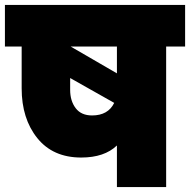

<svg xmlns="http://www.w3.org/2000/svg" viewBox="-31 -760 772 780"><path d="M343 -291Q408 -291 433 -342L254 -443V-395Q254 -350 276.5 -320.5Q299 -291 343 -291ZM444 -462V-571H256ZM-11 -571V-740H721V-571H644V0H444V-169Q393 -120 299 -120Q184 -120 120.5 -199Q57 -278 57 -401V-571Z"/></svg>

Font: Poppins Black
Style: Regular
Weight: 900
Designer: Ninad Kale (Devanagari), Jonny Pinhorn (Latin)
Foundry: Indian Type Foundry
Version: Version 3.200;PS 1.000;hotconv 16.6.54;makeotf.lib2.5.65590